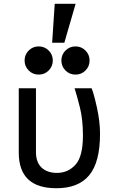

<svg xmlns="http://www.w3.org/2000/svg" viewBox="-20 -979 607 1014"><path d="M277.8 15.1Q79.1 15.1 79.1 -172.9V-512.7H169.9V-175.8Q169.9 -122.1 199.5 -94Q229 -65.9 280.8 -65.9Q339.8 -65.9 378.9 -109.4Q418 -152.8 418 -263.2Q418 -348.1 402.1 -411.1Q386.2 -474.1 374 -512.7H463.9Q475.6 -484.9 491.9 -410.9Q508.3 -336.9 508.3 -272.9Q508.3 -122.6 451.4 -53.7Q394.5 15.1 277.8 15.1ZM378.9 -585Q347.7 -585 325.9 -606.7Q304.2 -628.4 304.2 -659.7Q304.2 -690.4 325.9 -712.2Q347.7 -733.9 378.9 -733.9Q409.7 -733.9 431.4 -712.2Q453.1 -690.4 453.1 -659.7Q453.1 -628.4 431.4 -606.7Q409.7 -585 378.9 -585ZM184.6 -585Q153.3 -585 131.6 -606.7Q109.9 -628.4 109.9 -659.7Q109.9 -690.4 131.6 -712.2Q153.3 -733.9 184.6 -733.9Q215.3 -733.9 237.1 -712.2Q258.8 -690.4 258.8 -659.7Q258.8 -628.4 237.1 -606.7Q215.3 -585 184.6 -585ZM319.8 -753.4H255.4L269 -959H379.4Z"/></svg>

Font: Cadman
Style: Regular
Weight: 400
Designer: Paul James MIller
Foundry: High-Logic / Made with FontCreator
Version: Version 2.114;March 28, 2021;FontCreator 13.0.0.2683 64-bit